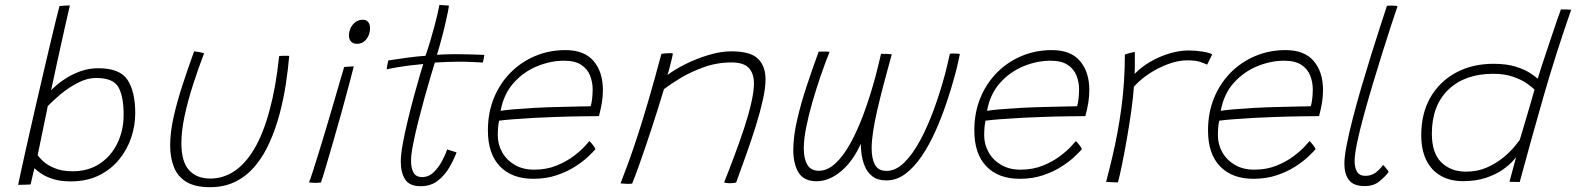

<svg xmlns="http://www.w3.org/2000/svg" viewBox="-20 -738 6386 778"><path d="M53.5 11Q57 -6.5 66.2 -48.8Q75.5 -91 88.5 -149.5Q101.5 -208 117 -275Q132.5 -342 148.2 -409.8Q164 -477.5 178.2 -538.2Q192.5 -599 203.8 -645Q215 -691 221 -713.5Q228 -714.5 241.5 -715.2Q255 -716 263 -716Q253.5 -675 240.8 -618.2Q228 -561.5 214.2 -497.8Q200.5 -434 187 -372Q191.5 -377.5 208 -392Q224.5 -406.5 250 -422.5Q275.5 -438.5 308.2 -450Q341 -461.5 378.5 -461.5Q466 -461.5 497 -414Q528 -366.5 528 -279Q528 -229.5 511.8 -180.8Q495.5 -132 462.8 -91.8Q430 -51.5 380.8 -27.2Q331.5 -3 266 -3Q224.5 -3 195 -12.5Q165.5 -22 146.8 -34.8Q128 -47.5 119.5 -56.5Q116 -42 111.2 -22Q106.5 -2 104 9.5Q98.5 10 80.2 10.5Q62 11 53.5 11ZM132.5 -109.5Q138 -100.5 154.5 -85Q171 -69.5 200.8 -56.8Q230.5 -44 274 -44Q338 -44 384.5 -75Q431 -106 456 -158.2Q481 -210.5 481 -273Q481 -347 460 -384.5Q439 -422 370.5 -422Q332.5 -422 294.8 -402.2Q257 -382.5 225.2 -355.8Q193.5 -329 173.5 -308Q172.5 -301.5 168.2 -281.2Q164 -261 158.5 -234.5Q153 -208 147.5 -181.5Q142 -155 138 -135.2Q134 -115.5 132.5 -109.5Z M1111 -510.5Q1113.5 -511 1119 -511.5Q1124.5 -512 1130.5 -512Q1136 -512 1143 -512Q1150 -512 1152 -511.5Q1147 -454.5 1137.8 -394.5Q1128.5 -334.5 1113 -276.5Q1097 -216.5 1073.2 -162.8Q1049.5 -109 1015.8 -67.8Q982 -26.5 936.2 -3Q890.5 20.5 830.5 20.5Q770.5 20.5 735.2 -1Q700 -22.5 684.8 -60.8Q669.5 -99 669.5 -148.5Q669.5 -201.5 683.5 -264Q697.5 -326.5 719.8 -394.2Q742 -462 766.5 -530Q771 -529.5 776.5 -528.8Q782 -528 787 -527Q792.5 -526 797.2 -524.8Q802 -523.5 807 -522Q783.5 -461 762.5 -395.8Q741.5 -330.5 728.2 -269.2Q715 -208 715 -157.5Q715 -83 745.8 -48.8Q776.5 -14.5 832.5 -14.5Q883.5 -14.5 928.2 -43.5Q973 -72.5 1009.8 -133.8Q1046.5 -195 1072.5 -292Q1085 -338 1094.8 -392.5Q1104.5 -447 1111 -510.5Z M1280.5 1.5Q1273.5 2 1267.5 2.5Q1261.5 3 1256.5 3Q1248 3 1242 2.2Q1236 1.5 1232 1Q1237 -10 1247 -41.2Q1257 -72.5 1270.8 -116.8Q1284.5 -161 1299.5 -211Q1314.5 -261 1328.8 -310Q1343 -359 1355 -400Q1367 -441 1374.5 -466.5Q1378.5 -467 1386.2 -467.5Q1394 -468 1402 -468.5Q1410 -469 1413.5 -469Q1411 -458.5 1405.2 -436.8Q1399.5 -415 1392.5 -388Q1380 -340.5 1363.5 -281.2Q1347 -222 1330.2 -164Q1313.5 -106 1300.2 -61.2Q1287 -16.5 1280.5 1.5ZM1427 -560.5Q1410 -560.5 1402 -570.2Q1394 -580 1394 -593Q1394 -610 1401 -624.8Q1408 -639.5 1420.8 -648.8Q1433.5 -658 1450.5 -658Q1465 -658 1472.2 -648.2Q1479.5 -638.5 1479.5 -624.5Q1479.5 -608 1473 -593.2Q1466.5 -578.5 1454.8 -569.5Q1443 -560.5 1427 -560.5Z M1830 -120.5Q1819 -91 1800.5 -59.2Q1782 -27.5 1753.8 -5.5Q1725.5 16.5 1684 16.5Q1639.5 16.5 1621.8 -10.8Q1604 -38 1604 -83.5Q1604 -111.5 1612.2 -156.5Q1620.5 -201.5 1632.8 -252.2Q1645 -303 1658 -350.5Q1671 -398 1681.2 -432.8Q1691.5 -467.5 1695 -478.5Q1634.5 -473 1595 -466.2Q1555.5 -459.5 1547 -457Q1547 -460.5 1548 -467.2Q1549 -474 1550.8 -481.2Q1552.5 -488.5 1553.5 -493Q1581.5 -497.5 1624.5 -503.5Q1667.5 -509.5 1704 -512Q1714 -540 1723.5 -571.8Q1733 -603.5 1741 -634Q1747.5 -658 1752.5 -679.8Q1757.5 -701.5 1760.5 -718L1799 -715.5Q1799 -711 1794.8 -689.2Q1790.5 -667.5 1783.2 -636.5Q1776 -605.5 1767 -573Q1763 -558 1758.8 -543.5Q1754.5 -529 1750.5 -516Q1764.5 -517 1786.5 -517.8Q1808.5 -518.5 1822.5 -518.5Q1848.5 -518.5 1874.8 -517.8Q1901 -517 1920 -516.5Q1939 -516 1942.5 -515.5Q1942.5 -512 1940 -500.2Q1937.5 -488.5 1936.5 -484.5Q1931.5 -485 1901.2 -486.5Q1871 -488 1840 -488Q1817.5 -488 1790.8 -487Q1764 -486 1742 -484.5Q1737 -468.5 1725.8 -431Q1714.5 -393.5 1701 -344.8Q1687.5 -296 1674.8 -245.8Q1662 -195.5 1653.8 -153.2Q1645.5 -111 1645.5 -87.5Q1645.5 -57 1655.5 -38.8Q1665.5 -20.5 1690 -20.5Q1717.5 -20.5 1738 -40.8Q1758.5 -61 1772.2 -87.5Q1786 -114 1792 -132.5Q1794 -132 1799.2 -130.2Q1804.5 -128.5 1811 -126.5Q1817.5 -124.5 1822.8 -122.8Q1828 -121 1830 -120.5Z M2392.5 -133Q2383 -122 2362 -102.2Q2341 -82.5 2309.2 -62.2Q2277.5 -42 2235.2 -27.8Q2193 -13.5 2141 -13.5Q2054.5 -13.5 2005.8 -64Q1957 -114.5 1957 -209.5Q1957 -281 1981.2 -340.5Q2005.5 -400 2048.5 -443.5Q2091.5 -487 2148.5 -511Q2205.5 -535 2271.5 -535Q2347.5 -535 2385.2 -490.8Q2423 -446.5 2423 -373Q2423 -348 2419 -322.8Q2415 -297.5 2407 -267.5Q2403.5 -267.5 2386.2 -267.2Q2369 -267 2343 -266.8Q2317 -266.5 2287.2 -265.8Q2257.5 -265 2229 -264Q2193 -263 2148 -260.5Q2103 -258 2063 -255Q2023 -252 2002.5 -249Q1997 -225.5 1997 -190.5Q1997 -152.5 2015 -120.8Q2033 -89 2066 -69.8Q2099 -50.5 2144 -50.5Q2194.5 -50.5 2235 -67Q2275.5 -83.5 2304.8 -105.8Q2334 -128 2350.2 -146Q2366.5 -164 2368.5 -166.5Q2371 -164 2374.8 -159.8Q2378.5 -155.5 2382.5 -150.5Q2386.5 -145.5 2389.2 -141Q2392 -136.5 2392.5 -133ZM2008.5 -289Q2025.5 -292 2061.2 -295Q2097 -298 2144.5 -300.8Q2192 -303.5 2243.5 -304.5Q2274 -305.5 2302.8 -306Q2331.5 -306.5 2351.2 -307Q2371 -307.5 2373.5 -307.5Q2377.5 -321 2379.5 -339.5Q2381.5 -358 2381.5 -375.5Q2381.5 -405 2371 -431.8Q2360.5 -458.5 2335.2 -475.2Q2310 -492 2265.5 -492Q2211 -492 2156.2 -469.5Q2101.5 -447 2061.2 -402Q2021 -357 2008.5 -289Z M2541.5 6Q2537 6.5 2532.2 6.8Q2527.5 7 2523 7Q2516 7 2508.8 6.2Q2501.5 5.5 2494.5 5Q2511 -37 2527.5 -82.5Q2544 -128 2563.2 -186.8Q2582.5 -245.5 2606.2 -326.2Q2630 -407 2660 -519.5Q2665.5 -520.5 2673 -521.5Q2680.5 -522.5 2689.5 -522.5Q2693.5 -522.5 2698.5 -522.5Q2703.5 -522.5 2706.5 -521.5Q2706 -515.5 2701.8 -498Q2697.5 -480.5 2692.8 -462Q2688 -443.5 2684.5 -434Q2712.5 -455.5 2756.8 -477.8Q2801 -500 2850.8 -515Q2900.5 -530 2944 -530Q3020.5 -530 3051.2 -500.2Q3082 -470.5 3082 -416Q3082 -382 3071.2 -333.5Q3060.5 -285 3042.8 -228.2Q3025 -171.5 3004 -112.5Q2983 -53.5 2963 1.5Q2959 2.5 2952.2 3.5Q2945.5 4.5 2937.5 4.5Q2931 4.5 2925.5 3.8Q2920 3 2914 1.5Q2935 -51 2956.2 -107.8Q2977.5 -164.5 2995.5 -219.2Q3013.5 -274 3024.2 -321Q3035 -368 3035 -400Q3035 -440.5 3014 -462.8Q2993 -485 2944.5 -485Q2885 -485 2831.2 -465.5Q2777.5 -446 2736 -420.8Q2694.5 -395.5 2670.5 -377Q2643.5 -287.5 2618 -210.2Q2592.5 -133 2572.5 -76.8Q2552.5 -20.5 2541.5 6Z M3289 -3.5Q3238 -3.5 3216.2 -38.2Q3194.5 -73 3194.5 -130.5Q3194.5 -184.5 3209.8 -251.2Q3225 -318 3248.8 -389.5Q3272.5 -461 3297.5 -529Q3304.5 -529 3319.5 -529Q3334.5 -529 3341.5 -528Q3323.5 -483 3305.2 -430Q3287 -377 3271.5 -323Q3256 -269 3246.5 -220.8Q3237 -172.5 3237 -137Q3237 -95.5 3251.2 -70.8Q3265.5 -46 3298 -46Q3332.5 -46 3364.8 -75.5Q3397 -105 3426 -157.5Q3455 -210 3480.5 -279.2Q3506 -348.5 3527.5 -428Q3532.5 -446 3539.2 -474.2Q3546 -502.5 3550 -520Q3556 -520 3564.5 -519.8Q3573 -519.5 3581.2 -519.2Q3589.5 -519 3593.5 -518Q3575.5 -453.5 3560.8 -397Q3546 -340.5 3535 -293Q3524 -245.5 3518 -206.2Q3512 -167 3512 -137Q3512 -95 3525.5 -70.2Q3539 -45.5 3572.5 -45.5Q3609.5 -45.5 3643.8 -79Q3678 -112.5 3708.5 -169Q3739 -225.5 3764.5 -295.5Q3790 -365.5 3809.5 -438Q3813.5 -453 3819.8 -479.8Q3826 -506.5 3829 -520.5Q3834 -521 3838.2 -521Q3842.5 -521 3846.5 -521Q3852 -521 3857.8 -520.8Q3863.5 -520.5 3869.5 -519.5Q3866.5 -504.5 3863 -488.8Q3859.5 -473 3855.8 -457.5Q3852 -442 3847.5 -426.5Q3833.5 -375 3814 -317.5Q3794.5 -260 3769.8 -205Q3745 -150 3714.8 -105.2Q3684.5 -60.5 3649 -33.8Q3613.5 -7 3572 -7Q3536 -7 3515 -23.5Q3494 -40 3483.5 -66.2Q3473 -92.5 3470 -122.8Q3467 -153 3467 -181L3484.5 -204.5Q3473 -161 3452.5 -124.2Q3432 -87.5 3405.8 -60.5Q3379.5 -33.5 3349.5 -18.5Q3319.5 -3.5 3289 -3.5Z M4363.5 -133Q4354 -122 4333 -102.2Q4312 -82.5 4280.2 -62.2Q4248.5 -42 4206.2 -27.8Q4164 -13.5 4112 -13.5Q4025.5 -13.5 3976.8 -64Q3928 -114.5 3928 -209.5Q3928 -281 3952.2 -340.5Q3976.5 -400 4019.5 -443.5Q4062.5 -487 4119.5 -511Q4176.5 -535 4242.5 -535Q4318.5 -535 4356.2 -490.8Q4394 -446.5 4394 -373Q4394 -348 4390 -322.8Q4386 -297.5 4378 -267.5Q4374.5 -267.5 4357.2 -267.2Q4340 -267 4314 -266.8Q4288 -266.5 4258.2 -265.8Q4228.5 -265 4200 -264Q4164 -263 4119 -260.5Q4074 -258 4034 -255Q3994 -252 3973.5 -249Q3968 -225.5 3968 -190.5Q3968 -152.5 3986 -120.8Q4004 -89 4037 -69.8Q4070 -50.5 4115 -50.5Q4165.5 -50.5 4206 -67Q4246.5 -83.5 4275.8 -105.8Q4305 -128 4321.2 -146Q4337.5 -164 4339.5 -166.5Q4342 -164 4345.8 -159.8Q4349.5 -155.5 4353.5 -150.5Q4357.5 -145.5 4360.2 -141Q4363 -136.5 4363.5 -133ZM3979.5 -289Q3996.5 -292 4032.2 -295Q4068 -298 4115.5 -300.8Q4163 -303.5 4214.5 -304.5Q4245 -305.5 4273.8 -306Q4302.5 -306.5 4322.2 -307Q4342 -307.5 4344.5 -307.5Q4348.5 -321 4350.5 -339.5Q4352.5 -358 4352.5 -375.5Q4352.5 -405 4342 -431.8Q4331.5 -458.5 4306.2 -475.2Q4281 -492 4236.5 -492Q4182 -492 4127.2 -469.5Q4072.5 -447 4032.2 -402Q3992 -357 3979.5 -289Z M4577.5 -438.5Q4604 -466 4640.8 -487.5Q4677.5 -509 4718.2 -521.2Q4759 -533.5 4795.5 -533.5Q4823.5 -533.5 4851 -529.2Q4878.5 -525 4892 -518L4871.5 -476Q4860.5 -481.5 4842 -487.5Q4823.5 -493.5 4791 -493.5Q4755 -493.5 4714.5 -478.8Q4674 -464 4637 -439.8Q4600 -415.5 4574.5 -386.5Q4572 -345.5 4564.2 -290Q4556.5 -234.5 4546.5 -177.2Q4536.5 -120 4526.8 -72.2Q4517 -24.5 4510 1Q4502.5 1 4486.8 0.5Q4471 0 4462 -1Q4475.5 -52 4487.2 -102Q4499 -152 4508.2 -202Q4517.5 -252 4524.2 -303.2Q4531 -354.5 4534.5 -407.5Q4538 -460.5 4538 -517Q4541.5 -518.5 4549.2 -520.8Q4557 -523 4565.5 -525Q4574 -527 4578.5 -527Q4578.5 -508 4578.5 -481Q4578.5 -454 4577.5 -438.5Z M5310.5 -133Q5301 -122 5280 -102.2Q5259 -82.5 5227.2 -62.2Q5195.5 -42 5153.2 -27.8Q5111 -13.5 5059 -13.5Q4972.5 -13.5 4923.8 -64Q4875 -114.5 4875 -209.5Q4875 -281 4899.2 -340.5Q4923.5 -400 4966.5 -443.5Q5009.5 -487 5066.5 -511Q5123.5 -535 5189.5 -535Q5265.5 -535 5303.2 -490.8Q5341 -446.5 5341 -373Q5341 -348 5337 -322.8Q5333 -297.5 5325 -267.5Q5321.5 -267.5 5304.2 -267.2Q5287 -267 5261 -266.8Q5235 -266.5 5205.2 -265.8Q5175.5 -265 5147 -264Q5111 -263 5066 -260.5Q5021 -258 4981 -255Q4941 -252 4920.5 -249Q4915 -225.5 4915 -190.5Q4915 -152.5 4933 -120.8Q4951 -89 4984 -69.8Q5017 -50.5 5062 -50.5Q5112.5 -50.5 5153 -67Q5193.5 -83.5 5222.8 -105.8Q5252 -128 5268.2 -146Q5284.5 -164 5286.5 -166.5Q5289 -164 5292.8 -159.8Q5296.5 -155.5 5300.5 -150.5Q5304.5 -145.5 5307.2 -141Q5310 -136.5 5310.5 -133ZM4926.5 -289Q4943.5 -292 4979.2 -295Q5015 -298 5062.5 -300.8Q5110 -303.5 5161.5 -304.5Q5192 -305.5 5220.8 -306Q5249.5 -306.5 5269.2 -307Q5289 -307.5 5291.5 -307.5Q5295.5 -321 5297.5 -339.5Q5299.5 -358 5299.5 -375.5Q5299.5 -405 5289 -431.8Q5278.5 -458.5 5253.2 -475.2Q5228 -492 5183.5 -492Q5129 -492 5074.2 -469.5Q5019.5 -447 4979.2 -402Q4939 -357 4926.5 -289Z M5607 -41Q5593 -22.5 5569.5 -3.2Q5546 16 5510.5 16Q5464.5 16 5446 -8.5Q5427.5 -33 5427.5 -74.5Q5427.5 -103 5437 -151.5Q5446.5 -200 5462 -260Q5477.5 -320 5496.5 -384.8Q5515.5 -449.5 5535 -512Q5554.5 -574.5 5571.5 -627Q5588.5 -679.5 5600 -714.5Q5611 -715.5 5619 -715.5Q5626 -715.5 5632.2 -714.8Q5638.5 -714 5643 -713Q5633.5 -685.5 5617.2 -635.8Q5601 -586 5581.5 -524Q5562 -462 5542.2 -396Q5522.5 -330 5505.8 -268.8Q5489 -207.5 5479 -159.2Q5469 -111 5469 -85.5Q5469 -59 5478.8 -42.2Q5488.5 -25.5 5513 -25.5Q5536 -25.5 5553.2 -38Q5570.5 -50.5 5584.5 -69.5Q5587 -67.5 5590.2 -63.8Q5593.5 -60 5597.2 -55.2Q5601 -50.5 5603.8 -46.8Q5606.5 -43 5607 -41Z M6096.5 -1.5Q6099.5 -12 6105 -33Q6110.5 -54 6116 -74.2Q6121.5 -94.5 6123.5 -101.5Q6121.5 -98 6107.5 -82.8Q6093.5 -67.5 6067.2 -49.2Q6041 -31 6001.2 -17.5Q5961.5 -4 5908 -4Q5856 -4 5818 -25.8Q5780 -47.5 5759.5 -89Q5739 -130.5 5739 -190.5Q5739 -278.5 5776.2 -343.2Q5813.5 -408 5879.8 -443.8Q5946 -479.5 6032 -479.5Q6085 -479.5 6121.5 -468Q6158 -456.5 6180 -442Q6202 -427.5 6211 -419Q6215.5 -435 6225 -464Q6234.5 -493 6246.2 -528Q6258 -563 6269.5 -597.5Q6281 -632 6290.5 -659.5Q6300 -687 6305 -700Q6316 -700 6328 -699.5Q6340 -699 6346.5 -698.5Q6284.5 -521 6234.2 -346Q6184 -171 6138 -0.5Q6131.5 -0.5 6122.5 -0.8Q6113.5 -1 6106 -1.2Q6098.5 -1.5 6096.5 -1.5ZM5920.5 -42.5Q5967 -42.5 6004.8 -59.2Q6042.5 -76 6070.8 -99.2Q6099 -122.5 6116 -143Q6133 -163.5 6138 -170.5Q6142 -184 6150.5 -212.2Q6159 -240.5 6168.5 -273Q6178 -305.5 6186.2 -333.5Q6194.5 -361.5 6198 -374.5Q6188.5 -385 6166.5 -400.2Q6144.5 -415.5 6110.5 -427.2Q6076.5 -439 6030.5 -439Q5916 -439 5849 -374.8Q5782 -310.5 5782 -196.5Q5782 -118 5820.2 -80.2Q5858.5 -42.5 5920.5 -42.5Z"/></svg>

Font: Grandstander Thin Thin
Style: Italic
Weight: 250
Italic angle: -15°
Version: Version 1.200